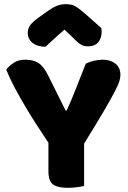

<svg xmlns="http://www.w3.org/2000/svg" viewBox="-20 -895 614 920"><path d="M383 -4Q372 -1 349 2Q326 5 304 5Q258 5 235 -10.5Q212 -26 212 -76V-211Q187 -248 158 -293Q129 -338 101 -385Q73 -432 49 -477.5Q25 -523 10 -561Q23 -579 45.5 -594Q68 -609 101 -609Q140 -609 164.5 -593Q189 -577 211 -533L294 -366H300Q314 -397 324.5 -422.5Q335 -448 345 -473.5Q355 -499 366 -526.5Q377 -554 391 -590Q409 -599 431 -604Q453 -609 473 -609Q508 -609 532.5 -590.5Q557 -572 557 -535Q557 -523 552 -506Q547 -489 529 -454.5Q511 -420 476.5 -361Q442 -302 383 -207ZM289 -753Q255 -724 236 -706Q217 -688 198 -671Q159 -671 136 -689.5Q113 -708 113 -737Q113 -757 124 -773Q135 -789 161 -808L210 -843Q234 -860 253.5 -867.5Q273 -875 293 -875Q306 -875 316.5 -873.5Q327 -872 338 -866.5Q349 -861 362 -850.5Q375 -840 395 -823L465 -761Q466 -756 466.5 -752Q467 -748 467 -743Q467 -712 450.5 -692.5Q434 -673 403 -673Q393 -673 385 -674.5Q377 -676 368.5 -681Q360 -686 349 -695.5Q338 -705 323 -721Z"/></svg>

Font: Baloo Tammudu
Style: Regular
Weight: 400
Designer: Omkar Shende and Ek Type
Foundry: Ek Type
Version: Version 1.007;PS 1.000;hotconv 1.0.88;makeotf.lib2.5.647800